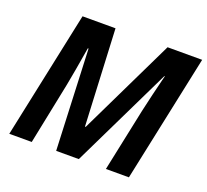

<svg xmlns="http://www.w3.org/2000/svg" viewBox="-122 -863 1091 1012"><g transform="rotate(20 423.5 -357.0)"><path d="M176 -714H361L387 -172H391L653 -714H847L696 0H567L641 -352Q650 -394 664.5 -454Q679 -514 686 -542L692 -565H689L415 0H288L264 -565H260Q236 -420 222 -348L151 0H25Z"/></g></svg>

Font: Noto Sans Display
Style: Bold Italic
Weight: 700
Italic angle: -12°
Designer: Monotype Design team
Foundry: Monotype Imaging Inc.
Version: Version 1.000